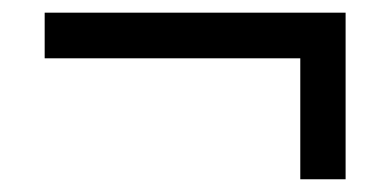

<svg xmlns="http://www.w3.org/2000/svg" viewBox="-20 -408 612 300"><path d="M520 -388.2V-127.9H449.2V-316.9H49.8V-388.2Z"/></svg>

Font: NotoSansMyanmarRegular
Style: Regular
Weight: 400
Designer: Monotype Design team
Foundry: Monotype Imaging Inc.
Version: Version 1.05